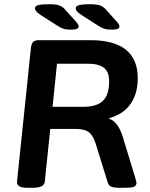

<svg xmlns="http://www.w3.org/2000/svg" viewBox="-20 -891 711 913"><path d="M110 2Q58 2 61 -28L127 -663Q129 -683 137.5 -691.5Q146 -700 164 -700H409Q635 -700 635 -519Q635 -444 599.5 -395Q564 -346 500 -330V-326Q542 -311 564 -240L623 -46Q629 -27 629 -20Q628 -7 616 -2.5Q604 2 573 2H543Q524 2 510 -3Q496 -8 492 -24L436 -205Q424 -244 404.5 -261Q385 -278 337 -278H219L193 -27Q190 2 136 2ZM230 -383H375Q441 -383 470 -412Q499 -441 499 -505Q499 -549 474.5 -568.5Q450 -588 397 -588H251ZM318 -750Q294 -750 281 -754.5Q268 -759 251 -770L176 -818Q146 -837 146 -851Q146 -863 163.5 -867Q181 -871 213 -871Q245 -871 261 -865.5Q277 -860 291 -844L344 -785Q354 -773 354 -764Q354 -750 318 -750ZM512 -750Q488 -750 475 -754.5Q462 -759 445 -770L370 -818Q340 -837 340 -851Q340 -863 357.5 -867Q375 -871 407 -871Q439 -871 455 -865.5Q471 -860 485 -844L538 -785Q548 -773 548 -764Q548 -750 512 -750Z"/></svg>

Font: Asap Semi Expanded Semi Expanded SemiBold
Style: Italic
Weight: 600
Width: 6
Italic angle: -6°
Designer: Pablo Cosgaya
Foundry: Omnibus-Type
Version: Version 3.001; ttfautohint (v1.8.4.7-5d5b)